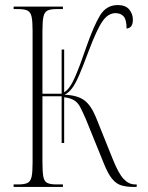

<svg xmlns="http://www.w3.org/2000/svg" viewBox="-20 -740 584 760"><path d="M34 0V-10H53Q77 -10 89 -16Q101 -22 105 -40Q109 -58 109 -96V-619Q109 -656 105 -674Q101 -692 89 -698Q77 -704 53 -704H34V-714H229V-704H203Q179 -704 167.5 -698Q156 -692 152 -674Q148 -656 148 -619V-369H224V-544H234V-375Q256 -387 276.5 -434Q297 -481 321 -552Q351 -638 376 -679Q401 -720 446 -720Q477 -720 491.5 -702.5Q506 -685 506 -662Q506 -629 481 -627Q481 -662 469.5 -675Q458 -688 437 -688Q408 -688 385.5 -655.5Q363 -623 331 -538Q309 -479 294 -444Q279 -409 265.5 -391Q252 -373 236 -365Q286 -363 313 -343.5Q340 -324 360 -275L426 -111Q449 -53 469.5 -31.5Q490 -10 514 -10H521V0H511Q482 0 461 -6Q440 -12 423 -33Q406 -54 389 -98L320 -268Q307 -298 297.5 -316Q288 -334 273.5 -343Q259 -352 234 -355V-174H224V-359H148V-99Q148 -60 151.5 -41Q155 -22 167 -16Q179 -10 203 -10H229V0Z"/></svg>

Font: Noto Serif Display ExtraCondensed ExtraLight
Style: Regular
Weight: 200
Width: 2
Designer: Monotype Design Team
Foundry: Monotype Imaging Inc.
Version: Version 2.009